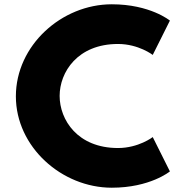

<svg xmlns="http://www.w3.org/2000/svg" viewBox="-20 -860 866 895"><path d="M530 -170C341 -170 258 -302 258 -413C258 -523 341 -655 530 -655C626 -655 692 -604 692 -604L772 -764C772 -764 680 -840 501 -840C267 -840 54 -648 54 -411C54 -175 268 15 501 15C680 15 772 -61 772 -61L692 -221C692 -221 626 -170 530 -170Z"/></svg>

Font: Sztylet
Style: Bd
Weight: 700
Foundry: Cannot Into Space Fonts, PlusOne Fonts
Version: Version 0.12